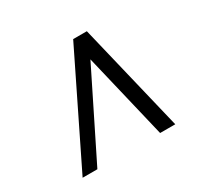

<svg xmlns="http://www.w3.org/2000/svg" viewBox="-122 -895 870 840"><g transform="rotate(-30 313.0 -475.0)"><path d="M70.5 -202 338 -748H407L538.5 -202H462L359 -633.5L145 -202Z"/></g></svg>

Font: Merriweather 72pt SemiBold
Style: Italic
Weight: 600
Italic angle: -7.8°
Version: Version 2.101